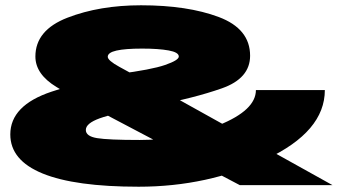

<svg xmlns="http://www.w3.org/2000/svg" viewBox="-20 -701 1315 727"><path d="M505 6Q766 6 988 -98.5Q1210 -203 1210 -360H949Q949 -284 809.5 -227.5Q670 -171 509 -171Q390 -171 347.5 -178Q305 -185 305 -209Q305 -234 357.5 -253Q410 -272 567 -302Q713 -329 820 -366.5Q927 -404 927 -490Q927 -592 808.5 -636.5Q690 -681 514 -681Q357 -681 235.5 -634Q114 -587 114 -487Q114 -420 194 -371.5Q274 -323 343 -287L888 0H1239L558 -379Q475.5 -424 431.8 -448Q388 -472 388 -486Q388 -502 421 -509.5Q454 -517 518 -517Q580 -517 618.5 -510Q657 -503 657 -487Q657 -473 605 -455Q553 -437 428 -421Q332 -406 175.5 -354Q19 -302 19 -192Q19 -94 141.5 -44Q264 6 505 6Z"/></svg>

Font: Anybody ExtraExpanded Black
Style: Regular
Weight: 900
Width: 8
Version: Version 1.113;gftools[0.9.25]